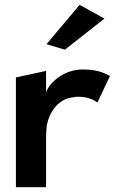

<svg xmlns="http://www.w3.org/2000/svg" viewBox="-20 -776 518 796"><path d="M173 -593 249 -570 413 -699 310 -756ZM436 -461C422 -467 394 -488 323 -488C248 -488 188 -438 171 -394V-482L46 -455V0H171V-201C171 -220 172 -239 174 -257C185 -310 220 -368 287 -373C291 -374 296 -375 301 -375C353 -375 375 -357 384 -351Z"/></svg>

Font: Bluebird
Style: Regular
Weight: 400
Designer: Jasper
Foundry: Cannot Into Space Fonts
Version: Version 0.98